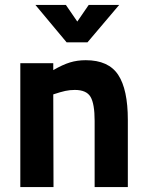

<svg xmlns="http://www.w3.org/2000/svg" viewBox="-20 -755 593 775"><path d="M496 -271V0H362V-267Q362 -336 345.5 -364Q329 -392 282 -392Q262 -392 243.5 -388Q225 -384 195 -374L196 0H62V-500H195V-472Q233 -494 262.5 -503Q292 -512 326 -512Q418 -512 457 -453Q496 -394 496 -271ZM461 -735 333 -584H249L123 -735H246L292 -668L338 -735Z"/></svg>

Font: Cairo
Style: Bold
Weight: 700
Designer: Mohamed Gaber
Foundry: Kief Type Foundry
Version: Version 2.100